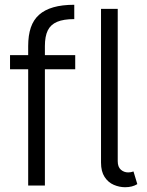

<svg xmlns="http://www.w3.org/2000/svg" viewBox="-20 -777 615 804"><path d="M98 0V-487H22V-546H98V-584Q98 -629 109 -661.5Q120 -694 143.5 -715Q167 -736 203.5 -746.5Q240 -757 291 -757V-697Q246 -697 219 -685.5Q192 -674 180 -649.5Q168 -625 168 -584V-546H295V-487H168V0ZM504 7Q480 7 456.5 -3Q433 -13 418 -36Q403 -59 403 -96V-740H473V-102Q473 -78 486 -66.5Q499 -55 517 -55Q528 -55 539 -59L555 -6Q534 7 504 7Z"/></svg>

Font: Parkinsans Light
Style: Regular
Weight: 300
Designer: Red Stone, Indian Type Foundry
Foundry: Indian Type Foundry
Version: Version 1.000